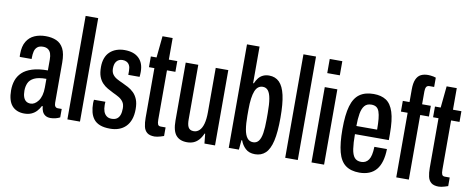

<svg xmlns="http://www.w3.org/2000/svg" viewBox="-64 -1022 3253 1323"><g transform="rotate(10 1562.5 -360.5)"><path d="M145 12Q118 12 96 3Q74 -6 59 -23.5Q44 -41 36.5 -68Q29 -95 29 -130Q29 -168 40 -200Q51 -232 76.5 -256.5Q102 -281 146 -295Q190 -309 255 -309V-385Q255 -411 249 -428Q243 -445 229.5 -454.5Q216 -464 195 -464Q168 -464 154 -451.5Q140 -439 135.5 -419Q131 -399 131 -375V-367H48Q47 -371 47 -376Q47 -381 47 -386Q47 -442 67.5 -475.5Q88 -509 122.5 -524Q157 -539 200 -539Q243 -539 275 -525Q307 -511 325 -476.5Q343 -442 343 -379V-98Q343 -81 349.5 -72.5Q356 -64 368 -64H395V-5Q382 2 364.5 6.5Q347 11 329 11Q307 11 292.5 1.5Q278 -8 271 -24.5Q264 -41 263 -60H257Q247 -40 232 -23.5Q217 -7 195.5 2.5Q174 12 145 12ZM177 -63Q191 -63 204.5 -71Q218 -79 230 -95Q242 -111 248.5 -135Q255 -159 255 -190V-250Q199 -250 170 -235.5Q141 -221 130.5 -197Q120 -173 120 -144Q120 -117 126.5 -99Q133 -81 145.5 -72Q158 -63 177 -63Z M446 0V-724H534V0Z M746 12Q703 12 675 1Q647 -10 631 -30.5Q615 -51 608 -79Q601 -107 601 -140Q601 -145 601.5 -152Q602 -159 603 -165H683Q682 -158 682 -152.5Q682 -147 682 -141Q682 -116 688.5 -97.5Q695 -79 709 -68Q723 -57 744 -57Q768 -57 782 -67Q796 -77 802.5 -95.5Q809 -114 809 -141Q809 -169 797 -186Q785 -203 766 -214Q747 -225 725 -235Q705 -245 684.5 -256.5Q664 -268 647 -286Q630 -304 620.5 -330Q611 -356 611 -396Q611 -431 621 -458Q631 -485 650.5 -503Q670 -521 696 -530Q722 -539 752 -539Q785 -539 810 -530.5Q835 -522 852.5 -505Q870 -488 878.5 -464.5Q887 -441 887 -410Q887 -402 886.5 -392.5Q886 -383 885 -375H806V-402Q806 -427 799 -441Q792 -455 779.5 -462Q767 -469 751 -469Q736 -469 725.5 -464Q715 -459 707.5 -449.5Q700 -440 697 -427.5Q694 -415 694 -400Q694 -375 705.5 -359Q717 -343 736 -332.5Q755 -322 776 -313Q796 -304 817.5 -292.5Q839 -281 857 -263.5Q875 -246 886 -219Q897 -192 897 -151Q897 -109 886 -78.5Q875 -48 855 -28Q835 -8 807.5 2Q780 12 746 12Z M1057 12Q1023 12 1005 -2.5Q987 -17 981 -43.5Q975 -70 975 -104V-452H937V-527H977L992 -678H1063V-527H1122V-452H1063V-107Q1063 -84 1068 -73.5Q1073 -63 1088 -63H1122V-3Q1111 1 1099 4.5Q1087 8 1076.5 10Q1066 12 1057 12Z M1284 12Q1233 12 1207 -19Q1181 -50 1181 -121V-527H1269V-145Q1269 -129 1271 -115.5Q1273 -102 1278 -92Q1283 -82 1292.5 -76.5Q1302 -71 1317 -71Q1339 -71 1356 -87Q1373 -103 1382 -135.5Q1391 -168 1391 -217V-527H1479V0H1405L1398 -68H1394Q1382 -40 1365.5 -22Q1349 -4 1329 4Q1309 12 1284 12Z M1760 12Q1718 12 1693 -11.5Q1668 -35 1657 -67H1652L1646 0H1575V-724H1663V-468H1668Q1677 -490 1690 -506Q1703 -522 1721.5 -530.5Q1740 -539 1763 -539Q1807 -539 1835 -511Q1863 -483 1876.5 -423.5Q1890 -364 1890 -266Q1890 -165 1876 -104Q1862 -43 1833 -15.5Q1804 12 1760 12ZM1733 -67Q1757 -67 1771.5 -85.5Q1786 -104 1792 -142Q1798 -180 1798 -240V-283Q1798 -345 1791.5 -382.5Q1785 -420 1771 -437.5Q1757 -455 1734 -455Q1716 -455 1702.5 -445Q1689 -435 1680.5 -414Q1672 -393 1667.5 -360.5Q1663 -328 1663 -283V-240Q1663 -184 1669.5 -145.5Q1676 -107 1691.5 -87Q1707 -67 1733 -67Z M1970 0V-724H2058V0Z M2154 -625V-724H2242V-625ZM2154 0V-527H2242V0Z M2490 12Q2430 12 2393 -15.5Q2356 -43 2340 -104Q2324 -165 2324 -263Q2324 -365 2341.5 -425Q2359 -485 2397 -512Q2435 -539 2495 -539Q2548 -539 2582.5 -516.5Q2617 -494 2634.5 -439.5Q2652 -385 2652 -289V-244H2415Q2415 -182 2421 -141.5Q2427 -101 2443 -82Q2459 -63 2490 -63Q2506 -63 2519 -69.5Q2532 -76 2541.5 -89.5Q2551 -103 2556 -125.5Q2561 -148 2562 -181H2650Q2649 -133 2638.5 -96.5Q2628 -60 2608 -36Q2588 -12 2558 0Q2528 12 2490 12ZM2415 -301H2560Q2560 -345 2557 -375.5Q2554 -406 2547 -426Q2540 -446 2526.5 -455Q2513 -464 2492 -464Q2461 -464 2444.5 -444.5Q2428 -425 2421.5 -388.5Q2415 -352 2415 -301Z M2747 0V-452H2700V-527H2747V-615Q2747 -660 2758.5 -686Q2770 -712 2791 -722.5Q2812 -733 2841 -733Q2848 -733 2858 -732Q2868 -731 2878.5 -729Q2889 -727 2896 -724V-659H2864Q2847 -659 2841 -647.5Q2835 -636 2835 -617V-527H2896V-452H2835V0Z M3045 12Q3011 12 2993 -2.5Q2975 -17 2969 -43.5Q2963 -70 2963 -104V-452H2925V-527H2965L2980 -678H3051V-527H3110V-452H3051V-107Q3051 -84 3056 -73.5Q3061 -63 3076 -63H3110V-3Q3099 1 3087 4.5Q3075 8 3064.5 10Q3054 12 3045 12Z"/></g></svg>

Font: Archivo ExtraCondensed Medium
Style: Regular
Weight: 500
Width: 2
Designer: Hector Gatti
Foundry: Omnibus-Type
Version: Version 2.001